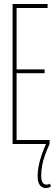

<svg xmlns="http://www.w3.org/2000/svg" viewBox="-20 -720 279 960"><path d="M43 0V-700H218V-680H63V-373H203V-354H63V-20H228V0ZM209 220Q197 220 188 214Q179 208 173.5 195Q168 182 168 160Q168 139 172.5 114Q177 89 187 58.5Q197 28 213 -7L228 0Q214 30 204.5 57Q195 84 190.5 109Q186 134 186 159Q186 185 194 194Q202 203 212 203Q217 203 221 202Q225 201 229 198L235 212Q229 216 223 218Q217 220 209 220Z"/></svg>

Font: Georama ExtraCondensed Thin
Style: Regular
Weight: 100
Width: 2
Designer: Jean-Baptiste Levee
Foundry: Production Type
Version: Version 1.001